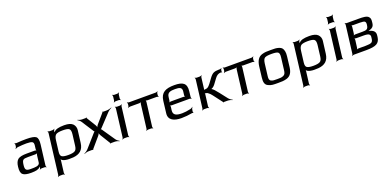

<svg xmlns="http://www.w3.org/2000/svg" viewBox="-0 -1679 5864 2889"><g transform="rotate(-20 2931.5 -234.0)"><path d="M462 -20 502 -342C510 -404 503 -445 481 -465C459 -484 408 -494 327 -494C279 -494 225 -492 167 -487C158 -486 143 -491 139 -495L136 -492C141 -488 145 -475 144 -467L141 -442C140 -430 131 -414 124 -408L127 -405C133 -411 150 -420 162 -422C215 -428 263 -431 306 -431C351 -431 381 -426 397 -417C412 -408 418 -390 415 -363L408 -306C406 -297 408 -280 413 -275L415 -277C411 -282 394 -286 385 -286H260C191 -286 144 -276 117 -256C91 -235 74 -198 68 -144C60 -82 68 -41 92 -21C114 0 159 10 226 10C303 10 350 -3 371 -30C373 -34 379 -38 380 -41L376 -42C376 -39 377 -31 376 -27L375 -20C374 -11 367 4 361 9L363 11C368 6 384 0 393 0H440C449 0 463 6 468 11L470 9C466 4 461 -11 462 -20ZM155 -141C165 -220 178 -230 259 -230H378C387 -230 405 -234 410 -239L409 -241C403 -236 397 -219 396 -210L382 -96C376 -45 300 -47 248 -47H230C159 -47 147 -71 155 -141Z M831 10C858 10 880 9 899 8C999 -1 1063 -49 1076 -158L1101 -357C1105 -394 1094 -427 1069 -454C1042 -481 997 -494 932 -494C845 -494 790 -479 768 -449C765 -446 759 -442 758 -439L762 -438C763 -441 761 -449 762 -453L763 -464C764 -473 772 -488 778 -493L776 -495C770 -490 754 -484 745 -484H695C686 -484 672 -490 668 -495L666 -493C670 -488 674 -473 673 -464L594 178C593 187 585 202 580 207L581 209C587 204 603 198 612 198H662C671 198 685 204 689 209L692 207C687 202 683 187 684 178L708 -14C709 -22 709 -33 708 -39L704 -37C706 -32 713 -24 718 -19C740 2 792 10 831 10ZM983 -147C978 -106 966 -80 945 -69C925 -57 889 -51 840 -51C791 -51 757 -57 739 -69C721 -80 714 -106 719 -147L741 -325C746 -370 760 -398 780 -411C801 -423 836 -429 886 -429C935 -429 969 -423 986 -411C1004 -398 1010 -370 1005 -325L983 -147Z M1584 -33 1445 -236C1442 -242 1432 -251 1427 -251L1426 -247C1431 -247 1443 -256 1448 -262L1625 -451C1644 -471 1674 -490 1692 -498L1691 -502C1673 -494 1638 -484 1613 -484H1556C1553 -484 1548 -487 1547 -489L1543 -487C1544 -485 1542 -478 1539 -476L1412 -329C1402 -317 1390 -296 1389 -285H1393C1394 -296 1388 -317 1380 -329L1290 -476C1289 -478 1289 -485 1290 -487L1286 -489C1285 -487 1278 -484 1275 -484H1217C1192 -484 1163 -494 1147 -502L1145 -498C1160 -490 1185 -471 1197 -452L1320 -261C1322 -256 1332 -247 1336 -247L1337 -251C1333 -251 1321 -242 1317 -237L1136 -32C1119 -13 1089 6 1072 14L1073 18C1091 10 1123 0 1147 0H1206C1209 0 1215 3 1215 5L1220 3C1219 1 1221 -6 1223 -8L1361 -169C1371 -181 1383 -202 1384 -213H1380C1379 -202 1385 -181 1393 -169L1492 -8C1494 -6 1494 1 1493 3L1496 5C1498 3 1504 0 1507 0H1564C1589 0 1621 10 1637 18L1639 14C1623 6 1598 -13 1584 -33Z M1787 -20 1842 -464C1843 -473 1851 -488 1857 -493L1855 -495C1849 -490 1833 -484 1824 -484H1774C1765 -484 1751 -490 1747 -495L1745 -493C1749 -488 1753 -473 1752 -464L1697 -20C1696 -11 1689 4 1683 9L1685 11C1690 6 1706 0 1715 0H1765C1774 0 1788 6 1793 11L1795 9C1791 4 1786 -11 1787 -20ZM1857 -588 1864 -646C1865 -655 1873 -670 1879 -675L1877 -677C1872 -672 1856 -666 1847 -666H1797C1788 -666 1774 -672 1769 -677L1767 -675C1771 -670 1775 -655 1774 -646L1767 -588C1766 -579 1758 -564 1753 -559L1754 -557C1760 -562 1776 -568 1785 -568H1835C1844 -568 1858 -562 1862 -557L1865 -559C1860 -564 1856 -579 1857 -588Z M2411 -438 2414 -464C2415 -473 2423 -488 2429 -493L2427 -495C2421 -490 2405 -484 2396 -484H1967C1958 -484 1944 -490 1940 -495L1938 -493C1942 -488 1946 -473 1945 -464L1942 -438C1941 -429 1933 -414 1927 -409L1929 -407C1935 -412 1950 -418 1959 -418H2109C2118 -418 2136 -422 2141 -427L2140 -429C2134 -424 2128 -407 2127 -398L2080 -20C2079 -11 2072 4 2066 9L2068 11C2073 6 2089 0 2098 0H2148C2157 0 2171 6 2176 11L2178 9C2174 4 2169 -11 2170 -20L2217 -398C2218 -407 2216 -424 2212 -429L2209 -427C2214 -422 2230 -418 2239 -418H2388C2397 -418 2412 -412 2416 -407L2418 -409C2414 -414 2410 -429 2411 -438Z M2696 -494C2559 -494 2477 -458 2461 -329L2438 -138C2424 -28 2516 10 2630 10C2687 10 2746 4 2805 -7C2811 -8 2821 -5 2824 -2L2827 -5C2824 -8 2820 -20 2821 -26L2825 -53C2826 -66 2835 -85 2842 -93L2840 -95C2833 -88 2816 -76 2804 -73C2749 -61 2704 -55 2666 -55C2581 -55 2521 -72 2530 -149L2537 -202C2538 -211 2536 -228 2532 -233L2529 -231C2534 -226 2550 -222 2559 -222H2844C2853 -222 2868 -216 2872 -211L2874 -213C2870 -218 2866 -233 2867 -242L2877 -329C2893 -458 2829 -494 2696 -494ZM2686 -434C2758 -434 2799 -423 2791 -357L2784 -301C2783 -292 2785 -275 2789 -270L2791 -272C2787 -277 2771 -281 2762 -281H2567C2558 -281 2540 -277 2534 -272L2536 -270C2542 -275 2548 -292 2549 -301L2556 -357C2564 -425 2613 -434 2686 -434Z M2993 0H3043C3052 0 3066 6 3071 11L3073 9C3069 4 3064 -11 3065 -20L3088 -201C3089 -209 3088 -223 3085 -227L3082 -224C3085 -220 3098 -217 3105 -217C3121 -216 3123 -213 3142 -199C3157 -188 3173 -172 3189 -150L3298 -7C3300 -5 3300 1 3300 3L3303 4C3304 3 3310 0 3312 0H3369C3396 0 3431 10 3449 19L3450 15C3433 7 3404 -13 3388 -33L3297 -150C3256 -203 3226 -235 3207 -245C3203 -247 3198 -250 3195 -250L3194 -246C3198 -246 3205 -249 3209 -251C3232 -260 3256 -282 3280 -318L3326 -380C3352 -415 3382 -433 3416 -433H3426C3430 -433 3436 -429 3437 -427L3441 -430C3439 -432 3436 -438 3436 -443L3439 -467C3440 -475 3448 -487 3452 -491L3450 -494C3445 -490 3432 -484 3424 -484H3407C3370 -484 3342 -479 3322 -470C3300 -460 3279 -440 3256 -409L3198 -330C3180 -307 3165 -292 3152 -285C3140 -279 3126 -276 3108 -275C3102 -275 3093 -273 3089 -270L3092 -267C3095 -270 3098 -281 3098 -287L3120 -464C3121 -473 3129 -488 3135 -493L3133 -495C3127 -490 3111 -484 3102 -484H3052C3043 -484 3029 -490 3025 -495L3023 -493C3027 -488 3031 -473 3030 -464L2975 -20C2974 -11 2967 4 2961 9L2963 11C2968 6 2984 0 2993 0Z M3945 -438 3948 -464C3949 -473 3957 -488 3963 -493L3961 -495C3955 -490 3939 -484 3930 -484H3501C3492 -484 3478 -490 3474 -495L3472 -493C3476 -488 3480 -473 3479 -464L3476 -438C3475 -429 3467 -414 3461 -409L3463 -407C3469 -412 3484 -418 3493 -418H3643C3652 -418 3670 -422 3675 -427L3674 -429C3668 -424 3662 -407 3661 -398L3614 -20C3613 -11 3606 4 3600 9L3602 11C3607 6 3623 0 3632 0H3682C3691 0 3705 6 3710 11L3712 9C3708 4 3703 -11 3704 -20L3751 -398C3752 -407 3750 -424 3746 -429L3743 -427C3748 -422 3764 -418 3773 -418H3922C3931 -418 3946 -412 3950 -407L3952 -409C3948 -414 3944 -429 3945 -438Z M4440 -321C4444 -353 4444 -380 4439 -402C4429 -445 4414 -467 4372 -481C4327 -495 4302 -494 4239 -494C4176 -494 4151 -495 4102 -481C4036 -462 4005 -405 3994 -321L3974 -153C3965 -82 3974 -35 4020 -14C4067 10 4101 10 4177 10C4238 10 4266 10 4314 -3C4379 -21 4410 -72 4420 -153L4440 -321ZM4326 -140C4321 -100 4312 -74 4284 -62C4252 -48 4231 -49 4184 -49C4137 -49 4116 -48 4088 -62C4062 -74 4059 -100 4064 -140L4088 -336C4094 -381 4106 -408 4125 -419C4145 -430 4180 -435 4231 -435C4282 -435 4317 -430 4333 -419C4350 -408 4356 -381 4350 -336L4326 -140Z M4756 10C4783 10 4805 9 4824 8C4924 -1 4988 -49 5001 -158L5026 -357C5030 -394 5019 -427 4994 -454C4967 -481 4922 -494 4857 -494C4770 -494 4715 -479 4693 -449C4690 -446 4684 -442 4683 -439L4687 -438C4688 -441 4686 -449 4687 -453L4688 -464C4689 -473 4697 -488 4703 -493L4701 -495C4695 -490 4679 -484 4670 -484H4620C4611 -484 4597 -490 4593 -495L4591 -493C4595 -488 4599 -473 4598 -464L4519 178C4518 187 4510 202 4505 207L4506 209C4512 204 4528 198 4537 198H4587C4596 198 4610 204 4614 209L4617 207C4612 202 4608 187 4609 178L4633 -14C4634 -22 4634 -33 4633 -39L4629 -37C4631 -32 4638 -24 4643 -19C4665 2 4717 10 4756 10ZM4908 -147C4903 -106 4891 -80 4870 -69C4850 -57 4814 -51 4765 -51C4716 -51 4682 -57 4664 -69C4646 -80 4639 -106 4644 -147L4666 -325C4671 -370 4685 -398 4705 -411C4726 -423 4761 -429 4811 -429C4860 -429 4894 -423 4911 -411C4929 -398 4935 -370 4930 -325L4908 -147Z M5213 -20 5268 -464C5269 -473 5277 -488 5283 -493L5281 -495C5275 -490 5259 -484 5250 -484H5200C5191 -484 5177 -490 5173 -495L5171 -493C5175 -488 5179 -473 5178 -464L5123 -20C5122 -11 5115 4 5109 9L5111 11C5116 6 5132 0 5141 0H5191C5200 0 5214 6 5219 11L5221 9C5217 4 5212 -11 5213 -20ZM5283 -588 5290 -646C5291 -655 5299 -670 5305 -675L5303 -677C5298 -672 5282 -666 5273 -666H5223C5214 -666 5200 -672 5195 -677L5193 -675C5197 -670 5201 -655 5200 -646L5193 -588C5192 -579 5184 -564 5179 -559L5180 -557C5186 -562 5202 -568 5211 -568H5261C5270 -568 5284 -562 5288 -557L5291 -559C5286 -564 5282 -579 5283 -588Z M5817 -349 5819 -366C5824 -410 5822 -428 5802 -451C5776 -482 5713 -484 5645 -484H5453C5444 -484 5430 -490 5426 -495L5424 -493C5428 -488 5432 -473 5431 -464L5376 -20C5375 -11 5368 4 5362 9L5364 11C5369 6 5385 0 5394 0H5593C5672 0 5728 -9 5761 -28C5794 -47 5813 -80 5819 -128L5822 -157C5828 -205 5802 -238 5745 -254C5734 -257 5718 -262 5709 -262V-258C5718 -258 5733 -263 5746 -267C5785 -279 5811 -300 5817 -349ZM5628 -280H5518C5509 -280 5492 -276 5486 -271L5488 -269C5494 -274 5500 -291 5501 -300L5513 -402C5514 -411 5513 -428 5508 -433L5506 -431C5510 -426 5527 -422 5536 -422H5643C5684 -422 5709 -418 5720 -409C5731 -400 5735 -383 5732 -358L5731 -352C5723 -288 5699 -280 5628 -280ZM5727 -131C5724 -106 5715 -88 5700 -79C5684 -70 5653 -65 5606 -65H5492C5483 -65 5465 -61 5460 -56L5462 -54C5467 -59 5473 -76 5474 -85L5489 -201C5490 -210 5488 -227 5483 -232L5481 -230C5486 -225 5502 -221 5511 -221H5630C5673 -221 5702 -216 5715 -205C5728 -194 5733 -180 5731 -163L5727 -131Z"/></g></svg>

Font: Gamestation Storm Oblique 
Style: Italic
Weight: 400
Designer: Jonas Hecksher
Foundry: Jonas Hecksher, Playtypeª, e-types AS
Version: Version 1.003